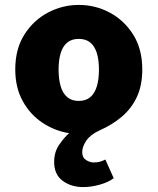

<svg xmlns="http://www.w3.org/2000/svg" viewBox="-20 -532 640 780"><path d="M318 228Q269 228 234.5 202.5Q200 177 200 126Q200 85 221 55Q242 25 261 9Q203 0 153 -33Q103 -66 72.5 -121Q42 -176 42 -250Q42 -333 79 -391.5Q116 -450 175 -481Q234 -512 300 -512Q367 -512 425.5 -481Q484 -450 521 -391.5Q558 -333 558 -250Q558 -185 536 -138Q514 -91 475 -58Q436 -25 384 -2Q347 15 330.5 39.5Q314 64 314 86Q314 108 329.5 118Q345 128 360 128Q377 128 389 124Q401 120 408 116L442 192Q421 208 386 218Q351 228 318 228ZM300 -122Q329 -122 347 -137.5Q365 -153 373.5 -181.5Q382 -210 382 -250Q382 -288 373.5 -316Q365 -344 347 -359Q329 -374 300 -374Q271 -374 253 -359Q235 -344 226.5 -316Q218 -288 218 -250Q218 -210 226.5 -181.5Q235 -153 253 -137.5Q271 -122 300 -122Z"/></svg>

Font: Source Code Pro ExtraLight Black
Style: Regular
Weight: 900
Monospace: yes
Version: Version 1.018;hotconv 1.0.116;makeotfexe 2.5.65601